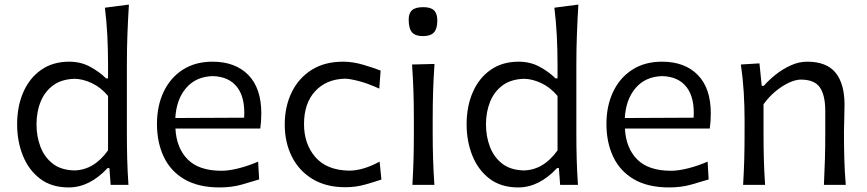

<svg xmlns="http://www.w3.org/2000/svg" viewBox="-20 -801 3758 832"><path d="M277.8 11.2Q203.1 11.2 153.6 -26.6Q104 -64.5 79.1 -126.7Q54.2 -189 54.2 -262.2Q54.2 -339.8 80.8 -401.1Q107.4 -462.4 158 -498Q208.5 -533.7 279.8 -533.7Q330.1 -533.7 370.6 -511.7Q411.1 -489.7 439.5 -461.4H448.2V-519.5Q448.2 -585.4 445.1 -647Q441.9 -708.5 434.6 -767.6L538.6 -781.2Q534.7 -717.8 532.2 -653.3Q529.8 -588.9 529.8 -519.5V-230Q529.8 -165.5 531.2 -111.8Q532.7 -58.1 536.6 0H459.5L454.1 -72.8H446.3Q368.2 11.2 277.8 11.2ZM301.8 -62.5Q387.2 -64 448.2 -149.4V-385.3Q417 -422.4 378.2 -440.7Q339.4 -459 303.2 -459.5Q247.1 -458 210.7 -431.4Q174.3 -404.8 156.2 -360.6Q138.2 -316.4 138.2 -261.7Q138.2 -210 155.3 -165Q172.4 -120.1 208.3 -92Q244.1 -64 301.8 -62.5Z M932.1 11.2Q839.4 11.2 779.1 -24.2Q718.8 -59.6 689.5 -121.8Q660.2 -184.1 660.2 -263.7Q660.2 -342.3 689.2 -403.3Q718.3 -464.4 772.2 -499Q826.2 -533.7 900.9 -533.7Q999.5 -533.7 1055.9 -476.3Q1112.3 -418.9 1112.3 -310.1Q1112.3 -274.4 1107.9 -244.1H740.2Q744.6 -159.2 793.5 -110.1Q842.3 -61 940.4 -61Q972.2 -61 1014.6 -71.8Q1057.1 -82.5 1098.6 -100.6L1103 -23.4Q1071.8 -13.7 1027.8 -1.2Q983.9 11.2 932.1 11.2ZM1038.1 -291Q1043 -377.4 1007.6 -423.3Q972.2 -469.2 901.9 -471.2Q829.1 -469.2 786.6 -419.7Q744.1 -370.1 739.7 -289.6Z M1476.6 10.3Q1392.6 10.3 1334 -25.4Q1275.4 -61 1244.6 -122.6Q1213.9 -184.1 1213.9 -261.2Q1213.9 -338.9 1243.7 -400.4Q1273.4 -461.9 1329.8 -497.8Q1386.2 -533.7 1466.8 -533.7Q1508.8 -533.7 1553.7 -520.5Q1598.6 -507.3 1629.4 -495.1L1623.5 -417Q1573.2 -439.9 1533.7 -450Q1494.1 -460 1474.6 -460Q1394 -458 1345.7 -405.8Q1297.4 -353.5 1297.4 -263.2Q1297.4 -177.2 1346.4 -120.4Q1395.5 -63.5 1492.7 -61.5Q1552.7 -61.5 1625 -100.6L1632.8 -22.9Q1604 -13.2 1563 -1.5Q1522 10.3 1476.6 10.3Z M1767.1 0Q1770.5 -58.1 1772 -111.8Q1773.4 -165.5 1773.4 -230V-282.7Q1773.4 -352.5 1771.5 -408.2Q1769.5 -463.9 1765.6 -521.5L1862.8 -523.9Q1858.9 -465.3 1856.9 -409.2Q1855 -353 1855 -282.7V-230Q1855 -165.5 1856.7 -111.8Q1858.4 -58.1 1862.3 0ZM1812.5 -644.5Q1779.8 -644.5 1765.4 -660.9Q1751 -677.2 1751 -716.3Q1751 -744.1 1765.9 -757.1Q1780.8 -770 1814 -770Q1846.7 -770 1860.8 -756.1Q1875 -742.2 1875 -711.9Q1875 -676.3 1860.4 -660.4Q1845.7 -644.5 1812.5 -644.5Z M2225.6 11.2Q2150.9 11.2 2101.3 -26.6Q2051.8 -64.5 2026.9 -126.7Q2002 -189 2002 -262.2Q2002 -339.8 2028.6 -401.1Q2055.2 -462.4 2105.7 -498Q2156.2 -533.7 2227.5 -533.7Q2277.8 -533.7 2318.4 -511.7Q2358.9 -489.7 2387.2 -461.4H2396V-519.5Q2396 -585.4 2392.8 -647Q2389.6 -708.5 2382.3 -767.6L2486.3 -781.2Q2482.4 -717.8 2480 -653.3Q2477.5 -588.9 2477.5 -519.5V-230Q2477.5 -165.5 2479 -111.8Q2480.5 -58.1 2484.4 0H2407.2L2401.9 -72.8H2394Q2315.9 11.2 2225.6 11.2ZM2249.5 -62.5Q2335 -64 2396 -149.4V-385.3Q2364.7 -422.4 2325.9 -440.7Q2287.1 -459 2251 -459.5Q2194.8 -458 2158.4 -431.4Q2122.1 -404.8 2104 -360.6Q2085.9 -316.4 2085.9 -261.7Q2085.9 -210 2103 -165Q2120.1 -120.1 2156 -92Q2191.9 -64 2249.5 -62.5Z M2879.9 11.2Q2787.1 11.2 2726.8 -24.2Q2666.5 -59.6 2637.2 -121.8Q2607.9 -184.1 2607.9 -263.7Q2607.9 -342.3 2637 -403.3Q2666 -464.4 2720 -499Q2773.9 -533.7 2848.6 -533.7Q2947.3 -533.7 3003.7 -476.3Q3060.1 -418.9 3060.1 -310.1Q3060.1 -274.4 3055.7 -244.1H2688Q2692.4 -159.2 2741.2 -110.1Q2790 -61 2888.2 -61Q2919.9 -61 2962.4 -71.8Q3004.9 -82.5 3046.4 -100.6L3050.8 -23.4Q3019.5 -13.7 2975.6 -1.2Q2931.6 11.2 2879.9 11.2ZM2985.8 -291Q2990.7 -377.4 2955.3 -423.3Q2919.9 -469.2 2849.6 -471.2Q2776.9 -469.2 2734.4 -419.7Q2691.9 -370.1 2687.5 -289.6Z M3200.2 0Q3203.6 -58.1 3205.1 -111.8Q3206.5 -165.5 3206.5 -230V-282.7Q3206.5 -340.3 3202.9 -400.9Q3199.2 -461.4 3190.4 -521.5L3271 -526.4L3280.8 -429.2H3290Q3310.1 -452.6 3340.1 -476.8Q3370.1 -501 3405.8 -517.3Q3441.4 -533.7 3477.5 -533.7Q3562 -533.7 3600.8 -485.8Q3639.6 -438 3639.6 -347.2Q3639.6 -313 3638.4 -283.2Q3637.2 -253.4 3637.2 -230Q3637.2 -165.5 3638.7 -111.8Q3640.1 -58.1 3645 0H3550.3Q3553.2 -58.1 3554.7 -111.3Q3556.2 -164.6 3556.2 -226.6V-319.8Q3556.2 -387.7 3533 -421.9Q3509.8 -456.1 3450.2 -456.1Q3426.8 -456.1 3397 -441.9Q3367.2 -427.7 3338.6 -403.6Q3310.1 -379.4 3288.6 -349.1V-226.6Q3288.6 -164.6 3290 -111.3Q3291.5 -58.1 3295.4 0Z"/></svg>

Font: Pinar DS4-Regular
Style: Regular
Weight: 400
Designer: Amin Abedi
Version: Version 2.000